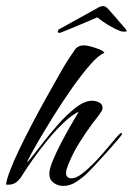

<svg xmlns="http://www.w3.org/2000/svg" viewBox="-27 -607 437 631"><path d="M181 4Q163 4 149 -6.5Q135 -17 135 -36Q135 -51 146.5 -79Q158 -107 174.5 -138.5Q191 -170 207 -197.5Q223 -225 232 -240Q210 -230 183.5 -205Q157 -180 131 -148.5Q105 -117 83 -86Q61 -55 48 -34Q41 -21 29.5 -10.5Q18 0 1 0H-7Q-6 -15 6 -46.5Q18 -78 38 -119.5Q58 -161 81.5 -205.5Q105 -250 128.5 -292Q152 -334 170.5 -366.5Q189 -399 199 -414Q209 -429 219 -443.5Q229 -458 250 -458Q257 -458 272 -454Q287 -450 300.5 -444.5Q314 -439 316 -433Q297 -426 269.5 -394.5Q242 -363 210.5 -318.5Q179 -274 149.5 -226.5Q120 -179 97 -139.5Q74 -100 64 -79Q64 -78 63.5 -77.5Q63 -77 63 -76Q63 -75 63.5 -75Q64 -75 64 -75Q65 -75 67 -78Q69 -81 70 -82Q85 -100 109.5 -132Q134 -164 163 -197Q192 -230 221.5 -253Q251 -276 276 -276Q287 -276 298.5 -270.5Q310 -265 310 -253Q310 -245 303 -236Q298 -228 291.5 -220Q285 -212 279 -204Q255 -172 233.5 -137.5Q212 -103 197 -65Q195 -59 192.5 -52.5Q190 -46 190 -39Q190 -21 208 -21Q223 -21 242.5 -36Q262 -51 283.5 -73Q305 -95 323.5 -117.5Q342 -140 355 -155Q368 -170 371 -170Q374 -170 374 -166Q374 -164 359 -146.5Q344 -129 323.5 -106Q303 -83 285.5 -64.5Q268 -46 263 -41Q247 -25 225.5 -10.5Q204 4 181 4ZM168 -499Q163 -499 163 -503Q163 -505 164.5 -508Q166 -511 173 -514Q178 -517 195.5 -526.5Q213 -536 233.5 -547.5Q254 -559 271.5 -568.5Q289 -578 294 -581Q299 -585 305 -586Q307 -586 308.5 -586.5Q310 -587 311 -587Q318 -587 322 -583.5Q326 -580 330 -576Q341 -564 352.5 -550.5Q364 -537 376 -523Q380 -519 385 -512.5Q390 -506 390 -505Q388 -503 383 -503Q379 -503 374 -503.5Q369 -504 364 -507Q352 -511 330 -524Q308 -537 293 -550Q268 -539 240 -527.5Q212 -516 193 -508Q185 -505 178 -502Q171 -499 168 -499Z"/></svg>

Font: Caramel
Style: Regular
Weight: 400
Designer: Robert E. Leuschke
Foundry: Robert E. Leuschke
Version: Version 1.010